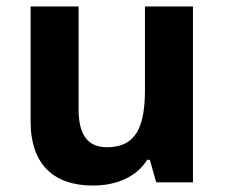

<svg xmlns="http://www.w3.org/2000/svg" viewBox="-20 -566 697 596"><path d="M579 -546H430V-289C430 -173 403 -109 312 -109C251 -109 224 -149 224 -227V-546H75V-190C75 -50 152 10 269 10C337 10 402 -14 437 -70H445L465 0H579Z"/></svg>

Font: Noto Sans Bassa Vah
Style: Bold
Weight: 700
Designer: Monotype Design Team
Foundry: Monotype Imaging Inc.
Version: Version 2.002